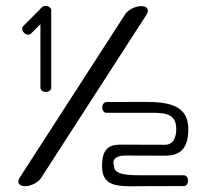

<svg xmlns="http://www.w3.org/2000/svg" viewBox="-20 -639 709 659"><path d="M483.7 -590C493 -605 485.7 -618 464.8 -618C443.9 -618 419.3 -605 409.6 -590C409.3 -589.8 46.8 -28 46.8 -28C37.3 -13.2 44.9 0 65.8 0C86.7 0 111.2 -13 120.9 -28ZM611.5 -0.4C619 -0.4 625.5 -8.4 625.5 -18.9C625.5 -29.3 619 -37.4 611.5 -37.4C611.5 -37.4 532.2 -37.4 476.5 -37.4C420.7 -37.4 371.4 -37.8 371.4 -68.7C371.4 -69.7 355.2 -105.1 411 -105.1C411 -105.1 465.2 -104.7 546 -104.7C593.7 -104.7 626.3 -123.4 626.3 -196.4C626.3 -276.5 560.7 -289.2 480 -289.2C399.2 -289.2 345 -288.8 345 -288.8C337.5 -288.8 331 -280.7 331 -270.3C331 -259.8 337.5 -251.8 345 -251.8C345 -251.8 424.2 -251.8 480 -251.8C535.7 -251.8 585 -255.9 585 -196.4C585 -164.5 573.2 -142.1 546 -142.1C546 -142.1 491.7 -142.5 411 -142.5C374.2 -142.5 330.2 -148.3 330.2 -68.7C330.2 9.3 395.7 0 476.5 0C557.2 0 611.5 -0.4 611.5 -0.4ZM118.7 -556.1C118.7 -475.7 118.8 -337.5 118.8 -337.5C118.8 -330.1 126.8 -323.5 137.3 -323.5C147.7 -323.5 155.8 -330 155.8 -337.5V-604.5C155.6 -612 147.7 -618.5 137.3 -618.5C124.5 -619.5 120.1 -609.8 114.8 -604.5C114.7 -604.4 59.6 -549.3 59.6 -549.3C54.4 -544.1 55.4 -533.7 62.8 -526.3C70.2 -519 80.5 -517.8 85.8 -523.1Z"/></svg>

Font: Hi.
Style: Regular
Weight: 400
Designer: Mew Too, Robert Jablonski
Foundry: Cannot Into Space Fonts
Version: Version 1.996